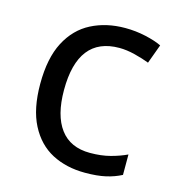

<svg xmlns="http://www.w3.org/2000/svg" viewBox="-88 -623 657 710"><g transform="rotate(15 240.0 -268.0)"><path d="M299.8 9.8Q228 9.8 173.1 -19Q118.2 -47.9 86.7 -108.9Q55.2 -169.9 55.2 -265.1Q55.2 -363.8 87.6 -425.8Q120.1 -487.8 177 -516.8Q233.9 -545.9 306.2 -545.9Q346.2 -545.9 384.5 -537.4Q422.9 -528.8 446.8 -517.1L419.9 -443.8Q396 -453.1 364 -461.2Q332 -469.2 304.2 -469.2Q146 -469.2 146 -266.1Q146 -168.9 184.6 -117.4Q223.1 -65.9 298.8 -65.9Q341.8 -65.9 376 -75Q410.2 -84 438 -97.2V-19Q411.1 -4.9 378.7 2.4Q346.2 9.8 299.8 9.8Z"/></g></svg>

Font: Defago Noto Sans
Style: Regular
Weight: 400
Designer: John M. Durdin
Foundry: Lao IT Dev Co., Ltd.
Version: Version 1.000 2007 initial release